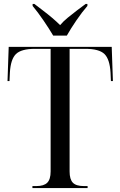

<svg xmlns="http://www.w3.org/2000/svg" viewBox="-20 -951 609 971"><path d="M144 0V-10H164Q202 -10 219 -27Q236 -44 236 -84V-704H157Q88 -704 61 -678Q34 -652 30 -584L28 -541H18L24 -714H545L551 -541H541L539 -584Q535 -652 508 -678Q481 -704 412 -704H332V-84Q332 -44 348.5 -27Q365 -10 404 -10H423V0ZM249 -771Q229 -805 200 -847.5Q171 -890 145 -921V-931H154Q172 -917 196.5 -898.5Q221 -880 244 -860.5Q267 -841 284 -824Q299 -842 322 -861Q345 -880 369.5 -898.5Q394 -917 413 -931H422V-921Q395 -890 366 -847.5Q337 -805 318 -771Z"/></svg>

Font: Noto Serif Display SemiCondensed
Style: Regular
Weight: 400
Width: 4
Designer: Monotype Design Team
Foundry: Monotype Imaging Inc.
Version: Version 2.009